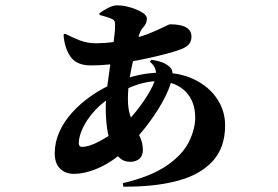

<svg xmlns="http://www.w3.org/2000/svg" viewBox="-20 -634 1040 719"><path d="M440 52Q545 27 604 -13.5Q663 -54 687 -102Q711 -150 711 -194Q711 -236 693.5 -266.5Q676 -297 644.5 -313.5Q613 -330 569 -330Q536 -330 497.5 -318Q459 -306 409 -278Q368 -255 337.5 -222.5Q307 -190 291 -156.5Q275 -123 275 -98Q275 -84 287 -84Q314 -84 353.5 -105.5Q393 -127 427 -153Q453 -173 481 -206.5Q509 -240 531.5 -276Q554 -312 562 -339Q567 -356 562.5 -372.5Q558 -389 541 -403L547 -410Q570 -407 587 -400.5Q604 -394 616 -383Q624 -375 625.5 -365Q627 -355 625 -343Q615 -299 587 -249.5Q559 -200 521.5 -153Q484 -106 447 -71Q401 -28 350.5 -5.5Q300 17 256 17Q225 17 205 -2.5Q185 -22 185 -60Q185 -101 202 -139.5Q219 -178 250.5 -213Q282 -248 324.5 -277Q367 -306 417 -327Q461 -345 502 -353.5Q543 -362 585 -362Q656 -362 709.5 -335.5Q763 -309 793 -264Q823 -219 823 -165Q823 -81 776 -30Q729 21 643.5 43.5Q558 66 442 65ZM467 -28Q443 -28 426 -44.5Q409 -61 397.5 -89.5Q386 -118 381 -154Q376 -190 376 -228Q376 -266 381.5 -309.5Q387 -353 393.5 -396.5Q400 -440 405.5 -477.5Q411 -515 411 -540Q411 -551 408 -556Q405 -561 395 -565Q388 -568 376 -571.5Q364 -575 353 -578L352 -584Q365 -594 384 -604Q403 -614 419 -614Q442 -614 467.5 -606.5Q493 -599 511.5 -588Q530 -577 530 -564Q530 -547 517 -532.5Q504 -518 499 -496Q489 -452 479.5 -412Q470 -372 464.5 -335Q459 -298 459 -263Q459 -227 467.5 -201.5Q476 -176 487 -155.5Q498 -135 506.5 -115.5Q515 -96 515 -73Q515 -50 501.5 -39Q488 -28 467 -28ZM321 -389Q266 -389 243.5 -422.5Q221 -456 218 -504L223 -508Q251 -494 278.5 -483Q306 -472 340 -472Q371 -472 401 -476Q431 -480 456 -485Q502 -494 537 -508Q572 -522 592.5 -532.5Q613 -543 617 -543Q697 -543 697 -497Q697 -479 687 -468Q677 -457 659 -450Q638 -442 606.5 -433.5Q575 -425 536.5 -416.5Q498 -408 455 -401Q423 -396 388 -392.5Q353 -389 321 -389Z"/></svg>

Font: Noto Serif JP ExtraLight Black
Style: Regular
Weight: 900
Version: Version 2.003-H1;hotconv 1.1.1;makeotfexe 2.6.0